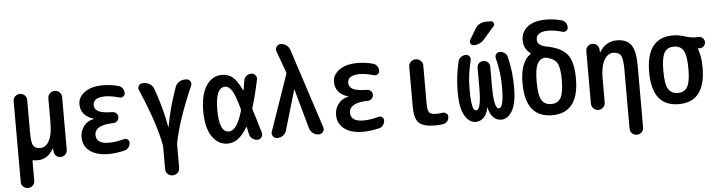

<svg xmlns="http://www.w3.org/2000/svg" viewBox="-54 -1024 5608 1503"><g transform="rotate(-5 2750.0 -273.0)"><path d="M59.6 167V-466.8Q59.6 -489.3 75.2 -504.4Q90.8 -519.5 112.8 -519.5Q134.8 -519.5 150.4 -504.4Q166 -489.3 166 -466.8V-209Q166 -131.8 181.2 -107.9Q196.3 -84 238.3 -84Q279.3 -84 305.7 -132.3Q332 -180.7 332 -276.4V-465.8Q332 -488.3 348.1 -503.9Q364.3 -519.5 386.2 -519.5Q408.2 -519.5 424.3 -503.9Q440.4 -488.3 440.4 -465.8V-51.8Q440.4 -30.3 425.3 -15.1Q410.2 0 388.7 0Q366.2 0 351.6 -14.6Q336.9 -29.3 335.9 -50.8L335 -72.3H334Q332 -72.3 332 -71.3Q286.1 9.8 208 9.8Q189.5 9.8 173.8 6.8Q166 4.9 166 12.7V167Q166 189.5 150.4 204.6Q134.8 219.7 112.8 219.7Q90.8 219.7 75.2 204.6Q59.6 189.5 59.6 167Z M671.9 -273.4Q673.8 -273.4 673.8 -274.4Q673.8 -275.4 671.9 -275.4Q570.3 -308.6 570.3 -398.4Q570.3 -454.1 622.6 -492.2Q674.8 -530.3 765.6 -530.3Q831.1 -530.3 888.7 -513.7Q907.2 -508.8 918.9 -492.2Q930.7 -475.6 930.7 -455.1Q930.7 -439.5 917.5 -429.2Q904.3 -418.9 887.7 -423.8Q826.2 -441.4 778.3 -442.4Q681.6 -442.4 680.7 -381.8Q680.7 -348.6 712.9 -332Q745.1 -315.4 822.3 -314.5Q839.8 -314.5 852.5 -302.2Q865.2 -290 865.2 -272Q865.2 -253.9 852.5 -241.2Q839.8 -228.5 822.3 -228.5Q674.8 -225.6 674.8 -147.5Q674.8 -78.1 774.4 -78.1Q829.1 -78.1 893.6 -95.7Q909.2 -100.6 922.4 -90.8Q935.5 -81.1 935.5 -65.4Q935.5 -45.9 923.8 -28.8Q912.1 -11.7 892.6 -6.8Q821.3 9.8 765.6 9.8Q668.9 9.8 616.7 -30.8Q564.5 -71.3 564.5 -139.6Q564.5 -189.5 594.2 -227.5Q624 -265.6 671.9 -273.4Z M1192.4 -27.3Q1159.2 -202.1 1043.9 -468.8Q1036.1 -486.3 1046.9 -502.9Q1057.6 -519.5 1078.1 -519.5H1086.9Q1113.3 -519.5 1134.8 -505.4Q1156.2 -491.2 1165 -466.8Q1219.7 -316.4 1248 -160.2Q1248 -159.2 1249 -159.2Q1250 -159.2 1250 -160.2Q1278.3 -317.4 1333 -466.8Q1341.8 -491.2 1363.3 -505.4Q1384.8 -519.5 1411.1 -519.5H1419.9Q1439.5 -519.5 1450.7 -503.4Q1461.9 -487.3 1454.1 -467.8Q1338.9 -202.1 1305.7 -28.3Q1304.7 -23.4 1304.7 -10.7V165Q1304.7 188.5 1288.6 204.1Q1272.5 219.7 1249 219.7Q1225.6 219.7 1210 204.1Q1194.3 188.5 1194.3 165V-10.7Q1194.3 -17.6 1192.4 -27.3Z M1717.8 -435.5Q1641.6 -435.5 1641.6 -259.8Q1641.6 -84 1717.8 -84Q1781.2 -84 1825.2 -236.3Q1827.1 -241.2 1825.2 -252Q1795.9 -360.4 1772 -397.9Q1748 -435.5 1717.8 -435.5ZM1701.2 9.8Q1626 9.8 1578.6 -59.6Q1531.2 -128.9 1531.2 -259.8Q1531.2 -388.7 1577.6 -459.5Q1624 -530.3 1701.2 -530.3Q1749 -530.3 1783.7 -502.9Q1818.4 -475.6 1855.5 -397.5Q1856.4 -395.5 1858.4 -395Q1860.4 -394.5 1860.4 -397.5Q1867.2 -435.5 1872.1 -469.7Q1875 -492.2 1892.1 -505.9Q1909.2 -519.5 1930.7 -519.5Q1950.2 -519.5 1963.4 -504.4Q1976.6 -489.3 1971.7 -468.8Q1944.3 -339.8 1917 -253.9Q1914.1 -246.1 1917 -238.3Q1933.6 -188.5 1973.6 -51.8Q1978.5 -32.2 1966.8 -16.1Q1955.1 0 1934.6 0Q1911.1 0 1893.1 -15.1Q1875 -30.3 1871.1 -52.7Q1870.1 -58.6 1866.2 -76.7Q1862.3 -94.7 1860.4 -103.5Q1858.4 -109.4 1853.5 -103.5Q1788.1 9.8 1701.2 9.8Z M2090.8 0Q2069.3 0 2057.1 -17.1Q2044.9 -34.2 2051.8 -52.7L2204.1 -492.2Q2207 -500 2204.1 -507.8L2142.6 -677.7Q2135.7 -696.3 2147.9 -713.4Q2160.2 -730.5 2179.7 -730.5Q2205.1 -730.5 2225.6 -715.3Q2246.1 -700.2 2252.9 -676.8L2456.1 -53.7Q2462.9 -34.2 2450.7 -17.1Q2438.5 0 2417 0H2416Q2390.6 0 2370.6 -15.6Q2350.6 -31.2 2343.8 -54.7L2257.8 -364.3Q2257.8 -365.2 2255.9 -365.2Q2254.9 -365.2 2254.9 -364.3L2163.1 -53.7Q2156.2 -29.3 2136.2 -14.6Q2116.2 0 2090.8 0Z M2671.9 -273.4Q2673.8 -273.4 2673.8 -274.4Q2673.8 -275.4 2671.9 -275.4Q2570.3 -308.6 2570.3 -398.4Q2570.3 -454.1 2622.6 -492.2Q2674.8 -530.3 2765.6 -530.3Q2831.1 -530.3 2888.7 -513.7Q2907.2 -508.8 2918.9 -492.2Q2930.7 -475.6 2930.7 -455.1Q2930.7 -439.5 2917.5 -429.2Q2904.3 -418.9 2887.7 -423.8Q2826.2 -441.4 2778.3 -442.4Q2681.6 -442.4 2680.7 -381.8Q2680.7 -348.6 2712.9 -332Q2745.1 -315.4 2822.3 -314.5Q2839.8 -314.5 2852.5 -302.2Q2865.2 -290 2865.2 -272Q2865.2 -253.9 2852.5 -241.2Q2839.8 -228.5 2822.3 -228.5Q2674.8 -225.6 2674.8 -147.5Q2674.8 -78.1 2774.4 -78.1Q2829.1 -78.1 2893.6 -95.7Q2909.2 -100.6 2922.4 -90.8Q2935.5 -81.1 2935.5 -65.4Q2935.5 -45.9 2923.8 -28.8Q2912.1 -11.7 2892.6 -6.8Q2821.3 9.8 2765.6 9.8Q2668.9 9.8 2616.7 -30.8Q2564.5 -71.3 2564.5 -139.6Q2564.5 -189.5 2594.2 -227.5Q2624 -265.6 2671.9 -273.4Z M3332 9.8Q3238.3 9.8 3203.1 -24.4Q3168 -58.6 3168 -150.4V-464.8Q3168 -488.3 3184.1 -503.9Q3200.2 -519.5 3223.1 -519.5Q3246.1 -519.5 3262.2 -503.9Q3278.3 -488.3 3278.3 -464.8V-169.9Q3278.3 -112.3 3291.5 -96.2Q3304.7 -80.1 3351.6 -80.1Q3374 -80.1 3392.6 -84Q3409.2 -86.9 3423.8 -77.6Q3438.5 -68.4 3438.5 -50.8Q3438.5 -29.3 3425.8 -13.7Q3413.1 2 3392.6 4.9Q3361.3 9.8 3332 9.8Z M3650.4 9.8Q3597.7 9.8 3563 -50.8Q3528.3 -111.3 3528.3 -231.4Q3528.3 -357.4 3556.6 -474.6Q3561.5 -494.1 3578.6 -506.8Q3595.7 -519.5 3617.2 -519.5Q3634.8 -519.5 3645.5 -505.4Q3656.2 -491.2 3651.4 -473.6Q3623 -364.3 3623 -250Q3623 -182.6 3627.9 -144Q3632.8 -105.5 3641.1 -92.8Q3649.4 -80.1 3661.1 -80.1Q3700.2 -80.1 3700.2 -255.9V-410.2Q3700.2 -431.6 3714.4 -445.8Q3728.5 -460 3750 -460Q3771.5 -460 3785.6 -445.3Q3799.8 -430.7 3799.8 -410.2V-255.9Q3799.8 -80.1 3838.9 -80.1Q3877.9 -80.1 3877.9 -250Q3877.9 -361.3 3848.6 -473.6Q3843.8 -490.2 3854.5 -504.9Q3865.2 -519.5 3882.8 -519.5Q3904.3 -519.5 3921.4 -507.3Q3938.5 -495.1 3943.4 -474.6Q3972.7 -356.4 3971.7 -231.4Q3971.7 -111.3 3937.5 -50.8Q3903.3 9.8 3849.6 9.8Q3813.5 9.8 3786.6 -17.6Q3759.8 -44.9 3751 -94.7Q3751 -96.7 3750 -96.7Q3749 -96.7 3749 -94.7Q3740.2 -44.9 3713.4 -17.6Q3686.5 9.8 3650.4 9.8ZM3796.9 -764.6H3833Q3849.6 -764.6 3856.4 -750Q3863.3 -735.4 3851.6 -722.7L3767.6 -627Q3735.4 -589.8 3684.6 -589.8Q3668.9 -589.8 3661.1 -604.5Q3653.3 -619.1 3661.1 -632.8L3710.9 -715.8Q3740.2 -764.6 3796.9 -764.6Z M4227.5 -443.4Q4186.5 -436.5 4168.9 -395Q4151.4 -353.5 4151.4 -259.8Q4151.4 -157.2 4174.8 -117.7Q4198.2 -78.1 4250 -78.1Q4301.8 -78.1 4325.2 -117.7Q4348.6 -157.2 4348.6 -259.8Q4348.6 -353.5 4327.6 -390.6Q4306.6 -427.7 4249 -441.4Q4248 -441.4 4246.6 -441.9Q4245.1 -442.4 4244.1 -442.4Q4233.4 -444.3 4227.5 -443.4ZM4040 -259.8Q4040 -424.8 4121.1 -481.4Q4123 -482.4 4123 -486.3Q4123 -490.2 4121.1 -491.2Q4070.3 -528.3 4070.3 -595.7Q4070.3 -660.2 4121.1 -700.2Q4171.9 -740.2 4265.6 -740.2Q4331.1 -740.2 4388.7 -723.6Q4407.2 -718.8 4418.9 -702.1Q4430.7 -685.5 4430.7 -665Q4430.7 -649.4 4417.5 -639.2Q4404.3 -628.9 4387.7 -633.8Q4326.2 -651.4 4278.3 -652.3Q4181.6 -652.3 4180.7 -589.8Q4180.7 -543.9 4250 -530.3Q4370.1 -507.8 4415 -448.7Q4460 -389.6 4460 -259.8Q4460 9.8 4250 9.8Q4040 9.8 4040 -259.8Z M4559.6 -53.7V-467.8Q4559.6 -489.3 4574.7 -504.4Q4589.8 -519.5 4611.3 -519.5Q4633.8 -519.5 4648.4 -504.9Q4663.1 -490.2 4664.1 -467.8L4665 -448.2Q4665 -447.3 4666 -447.3Q4668 -447.3 4668 -449.2Q4689.5 -487.3 4725.1 -508.8Q4760.7 -530.3 4801.8 -530.3Q4880.9 -530.3 4915.5 -483.4Q4950.2 -436.5 4950.2 -320.3V167Q4950.2 189.5 4934.6 204.6Q4918.9 219.7 4897 219.7Q4875 219.7 4859.4 204.6Q4843.8 189.5 4843.8 167V-300.8Q4843.8 -382.8 4827.1 -409.2Q4810.5 -435.5 4766.6 -435.5Q4724.6 -435.5 4696.3 -385.7Q4668 -335.9 4668 -244.1V-53.7Q4668 -31.2 4651.9 -15.6Q4635.7 0 4613.8 0Q4591.8 0 4575.7 -16.1Q4559.6 -32.2 4559.6 -53.7Z M5320.3 -402.8Q5296.9 -442.4 5245.1 -442.4Q5193.4 -442.4 5169.9 -402.8Q5146.5 -363.3 5146.5 -260.3Q5146.5 -157.2 5169.9 -117.7Q5193.4 -78.1 5245.1 -78.1Q5296.9 -78.1 5320.3 -117.7Q5343.8 -157.2 5343.8 -260.3Q5343.8 -363.3 5320.3 -402.8ZM5245.1 -530.3Q5288.1 -530.3 5335.9 -515.1Q5383.8 -500 5420.9 -500H5448.2Q5465.8 -500 5478.5 -486.8Q5491.2 -473.6 5491.2 -456.1Q5491.2 -438.5 5478.5 -425.3Q5465.8 -412.1 5448.2 -412.1H5430.7H5429.7V-411.1L5430.7 -410.2Q5455.1 -352.5 5455.1 -259.8Q5455.1 9.8 5245.1 9.8Q5035.2 9.8 5035.2 -260.3Q5035.2 -530.3 5245.1 -530.3Z"/></g></svg>

Font: Rounded Mgen+ 1m medium
Style: Regular
Weight: 500
Designer: [Source Han Sans]
Ryoko NISHIZUKA  (kana & ideographs); Paul D. Hunt (Latin, Greek & Cyrillic); Wenlong ZHANG  (bopomofo
Version: Version 1.059.20150602